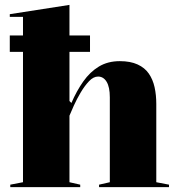

<svg xmlns="http://www.w3.org/2000/svg" viewBox="-20 -765 728 785"><path d="M20 -620H348V-553H20ZM671 -10V0H385V-10L429 -20V-367Q429 -409 416 -430.5Q403 -452 381 -452Q362 -452 344 -433Q326 -414 310 -387Q294 -360 282 -333.5Q270 -307 264 -292V-20L308 -10V0H22V-10L74 -20V-696H20V-707L264 -745V-352L272 -344Q293 -393 320.5 -432Q348 -471 384.5 -493Q421 -515 470 -515Q513 -515 542.5 -501.5Q572 -488 588.5 -464Q605 -440 612 -408.5Q619 -377 619 -340V-20Z"/></svg>

Font: Kalnia SemiBold
Style: Regular
Weight: 600
Designer: Frida Medrano
Foundry: Frida Medrano
Version: Version 1.105